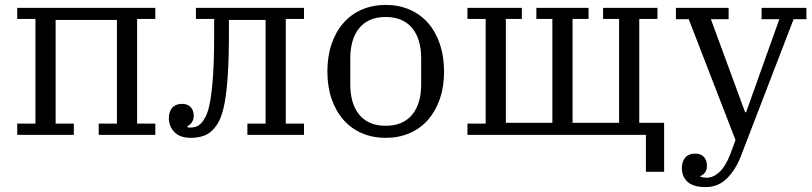

<svg xmlns="http://www.w3.org/2000/svg" viewBox="-20 -548 3298 780"><path d="M50 -46H124V-471H50V-516H611V-471H537V-46H611V0H381V-46H455V-467H206V-46H280V0H50Z M756 12Q711 12 688.5 -11.5Q666 -35 666 -68Q666 -94 679.5 -110Q693 -126 719 -126Q742 -126 754.5 -113Q767 -100 767 -78Q767 -62 759 -50.5Q751 -39 741 -35V-32Q744 -30 748.5 -30Q753 -30 757 -30Q780 -30 796 -46Q806 -56 816 -75.5Q826 -95 833.5 -135Q841 -175 845.5 -241.5Q850 -308 850 -412V-471H776V-516H1215V-471H1141V-46H1215V0H985V-46H1059V-467H910V-417Q910 -313 905.5 -244Q901 -175 892.5 -130Q884 -85 871.5 -59.5Q859 -34 842 -18Q825 -1 802 5.5Q779 12 756 12Z M1547 -37Q1584 -37 1611.5 -49.5Q1639 -62 1656.5 -84.5Q1674 -107 1682.5 -137.5Q1691 -168 1691 -204V-312Q1691 -348 1682.5 -378.5Q1674 -409 1656.5 -431.5Q1639 -454 1611.5 -466.5Q1584 -479 1547 -479Q1509 -479 1482 -466.5Q1455 -454 1437.5 -431.5Q1420 -409 1411.5 -378.5Q1403 -348 1403 -312V-204Q1403 -168 1411.5 -137.5Q1420 -107 1437.5 -84.5Q1455 -62 1482 -49.5Q1509 -37 1547 -37ZM1547 12Q1494 12 1450 -7Q1406 -26 1375 -61.5Q1344 -97 1327 -146.5Q1310 -196 1310 -258Q1310 -319 1327 -369Q1344 -419 1375 -454.5Q1406 -490 1450 -509Q1494 -528 1547 -528Q1600 -528 1644 -509Q1688 -490 1719 -454.5Q1750 -419 1767 -369Q1784 -319 1784 -258Q1784 -196 1767 -146.5Q1750 -97 1719 -61.5Q1688 -26 1644 -7Q1600 12 1547 12Z M2604 0H1879V-46H1953V-471H1879V-516H2100V-471H2035V-49H2224V-471H2159V-516H2371V-471H2306V-49H2495V-471H2430V-516H2651V-471H2577V-49H2678V150H2604Z M2847 212Q2796 212 2773 190.5Q2750 169 2750 134Q2750 108 2764 92Q2778 76 2804 76Q2827 76 2839.5 89.5Q2852 103 2852 126Q2852 143 2843.5 153.5Q2835 164 2825 167V170Q2836 174 2851 174Q2877 174 2902 151.5Q2927 129 2947 78L2968 21L2778 -470H2726V-516H2940V-470H2868L3007 -92H3011L3146 -470H3074V-516H3256V-470H3204L2990 86Q2969 141 2933.5 176.5Q2898 212 2847 212Z"/></svg>

Font: IBM Plex Serif
Style: Regular
Weight: 400
Designer: Mike Abbink, Paul van der Laan, Pieter van Rosmalen
Foundry: Bold Monday
Version: Version 3.001